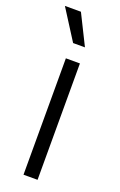

<svg xmlns="http://www.w3.org/2000/svg" viewBox="-149 -799 525 841"><g transform="rotate(20 113.5 -378.5)"><path d="M81.5 0V-542.5H147V0ZM88.4 -616.2 -1 -756.8H73.7L143.6 -616.2Z"/></g></svg>

Font: Inter 16pt Light
Style: Regular
Weight: 300
Version: Version 4.001;git-66647c0bb